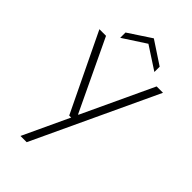

<svg xmlns="http://www.w3.org/2000/svg" viewBox="-264 -744 1025 1025"><g transform="rotate(45 249.0 -231.0)"><path d="M114 205 236 -56H221L9 -496H59L250 -94H253L441 -496H489L161 205ZM120 -542V-582L249 -667L378 -582V-542L249 -626Z"/></g></svg>

Font: DM Sans 36pt ExtraLight
Style: Regular
Weight: 250
Designer: Colophon Foundry, Jonny Pinhorn
Foundry: Colophon Foundry
Version: Version 4.004;gftools[0.9.30]